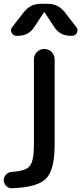

<svg xmlns="http://www.w3.org/2000/svg" viewBox="-38 -780 432 1019"><path d="M26 219Q8 220 -5 207Q-18 194 -18 176Q-18 158 -5 145.5Q8 133 26 132Q99 128 120.5 100.5Q142 73 142 -10V-465Q142 -488 158 -504Q174 -520 197 -520Q220 -520 236 -504Q252 -488 252 -465V-10Q252 120 207.5 167Q163 214 26 219ZM306 -715 368 -635Q378 -622 370 -606Q362 -590 345 -590H336Q279 -590 249 -638L199 -714Q199 -715 197 -715Q195 -715 195 -714L145 -638Q115 -590 58 -590H49Q32 -590 24 -606Q16 -622 26 -635L88 -715Q123 -760 179 -760H215Q271 -760 306 -715Z"/></svg>

Font: Rounded Mplus 1c Medium
Style: Regular
Weight: 500
Version: Version 1.059.20150529